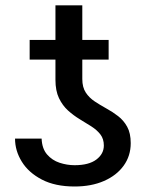

<svg xmlns="http://www.w3.org/2000/svg" viewBox="-20 -675 533 705"><path d="M361.3 -140.6Q361.3 -165 348.6 -181.4Q335.9 -197.8 315.7 -210.7Q295.4 -223.6 272.7 -237.3Q250 -251 229.7 -269.3Q209.5 -287.6 196.5 -314.7Q183.6 -341.8 183.6 -381.8V-655.3H282.2V-384.8Q282.2 -354.5 294.9 -335.2Q307.6 -315.9 327.9 -302.5Q348.1 -289.1 370.8 -276.6Q393.6 -264.2 413.8 -248.5Q434.1 -232.9 447 -209.5Q460 -186 460 -149.4Q460 -102.5 434.1 -66.7Q408.2 -30.8 361.8 -10.5Q315.4 9.8 253.9 9.8Q182.6 9.8 133.8 -15.6Q85 -41 60.1 -81.3Q35.2 -121.6 35.2 -166H132.8Q134.3 -129.4 152.8 -107.9Q171.4 -86.4 198.7 -77.4Q226.1 -68.4 253.9 -68.4Q306.2 -68.4 333.7 -89.1Q361.3 -109.9 361.3 -140.6ZM378.9 -528.3V-456.1H88.9V-528.3Z"/></svg>

Font: Inter Tight
Style: Regular
Weight: 400
Designer: Rasmus Andersson
Foundry: rsms
Version: Version 3.002